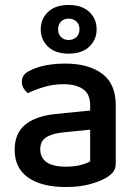

<svg xmlns="http://www.w3.org/2000/svg" viewBox="-20 -738 551 773"><path d="M245 -67Q280 -67 306 -74Q332 -81 343 -89V-216L234 -205Q188 -200 165 -184.5Q142 -169 142 -137Q142 -104 167 -85.5Q192 -67 245 -67ZM243 -482Q336 -482 391 -441.5Q446 -401 446 -314V-81Q446 -58 435.5 -45.5Q425 -33 407 -22Q381 -7 340 4Q299 15 245 15Q148 15 93.5 -23Q39 -61 39 -135Q39 -201 81.5 -236Q124 -271 204 -279L343 -293V-315Q343 -359 314.5 -379Q286 -399 235 -399Q195 -399 158 -388Q121 -377 92 -363Q82 -371 75 -382.5Q68 -394 68 -408Q68 -425 76.5 -436Q85 -447 103 -455Q131 -469 167 -475.5Q203 -482 243 -482ZM144 -620Q144 -662 173.5 -690Q203 -718 256 -718Q310 -718 339.5 -690Q369 -662 369 -620Q369 -578 339.5 -550Q310 -522 256 -522Q203 -522 173.5 -550Q144 -578 144 -620ZM214 -620Q214 -600 226 -588.5Q238 -577 256 -577Q275 -577 287.5 -588.5Q300 -600 300 -620Q300 -640 287.5 -651.5Q275 -663 256 -663Q238 -663 226 -651.5Q214 -640 214 -620Z"/></svg>

Font: Baloo Chettan 2 Medium
Style: Regular
Weight: 500
Designer: Maithili Shingre, Unnati Kotecha and Ek Type
Foundry: Ek Type
Version: Version 1.640;hotconv 1.0.111;makeotfexe 2.5.65597; ttfautoh